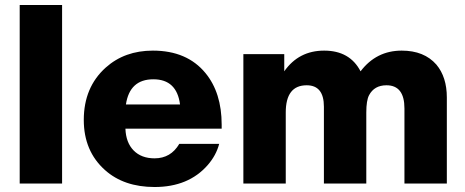

<svg xmlns="http://www.w3.org/2000/svg" viewBox="-20 -736 1866 770"><path d="M229 -716V0H59V-716Z M859 -159Q847 -113 813 -74Q736 14 600 14Q477 14 401 -54Q316 -130 316 -255Q316 -386 404 -465Q480 -533 593 -533Q730 -533 804 -443Q869 -364 869 -236Q869 -227 869 -220H483Q485 -164 516 -132.5Q547 -101 600 -101Q665 -101 699 -159ZM702 -317Q689 -418 595 -418Q500 -418 485 -317Z M1120 -519V-450Q1178 -533 1280 -533Q1383 -533 1426 -450Q1489 -533 1591 -533Q1681 -533 1730 -477Q1772 -427 1772 -345V0H1602V-301Q1602 -394 1530 -394Q1481 -394 1460 -354Q1449 -333 1449 -285V0H1279V-308Q1279 -394 1210 -394Q1126 -394 1126 -285V0H956V-519Z"/></svg>

Font: Almarai ExtraBold
Style: Regular
Weight: 800
Designer: Boutros International 2019
Foundry: Created by Boutros International 2019
Version: Version 1.10